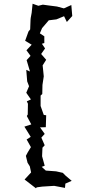

<svg xmlns="http://www.w3.org/2000/svg" viewBox="-20 -796 454 1031"><path d="M155 -776 150 -727 145 -700 144 -690 142 -638 133 -627 115 -577 150 -556 122 -526 144 -496 123 -473 141 -412 121 -421 126 -359 136 -333 121 -298 146 -262 124 -252 130 -239 129 -181 124 -173 148 -128 111 -116 145 -61 123 -47 146 -6 129 22 119 41 128 78 140 97 147 130 112 168 173 215 177 210 207 206 271 202 329 213 331 190 365 175 332 147 317 132 281 124 226 120 204 100 220 94 206 43 208 -3 220 -16 202 -57 220 -77 195 -112 226 -113 228 -177 215 -179 198 -227V-283L207 -291L208 -340L215 -386L212 -416L209 -445L228 -475L201 -506L222 -536L205 -561L218 -565V-601L194 -617L206 -645L242 -687L283 -692L324 -709L339 -678L368 -710L363 -769L323 -751L286 -761L239 -767L210 -771L186 -765Z"/></svg>

Font: チョークS
Style: Regular
Weight: 400
Designer: [Stick] Fontworks Inc.
Foundry: [Stick] Fontworks Inc.
Version: Version 1.200;FEAKit 1.0